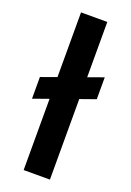

<svg xmlns="http://www.w3.org/2000/svg" viewBox="-140 -772 563 824"><g transform="rotate(20 141.0 -360.0)"><path d="M10 -300V-399L272 -493V-393ZM81 0V-720H201V0Z"/></g></svg>

Font: DM Sans 9pt SemiBold
Style: Regular
Weight: 600
Version: Version 4.004;gftools[0.9.30]